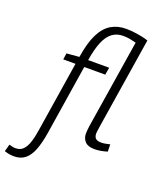

<svg xmlns="http://www.w3.org/2000/svg" viewBox="-276 -853 971 1177"><g transform="rotate(20 210.0 -265.0)"><path d="M-40 220Q-73 220 -103 209L-90 162Q-78 166 -68 168Q-58 170 -48 170Q-18 170 0.5 151.5Q19 133 30.5 98Q42 63 49 15L121 -442H41L47 -483L129 -490Q144 -587 172.5 -643.5Q201 -700 243 -725Q285 -750 340 -750Q358 -750 376 -748.5Q394 -747 413 -744Q432 -741 450.5 -737Q469 -733 486 -727L392 -132Q392 -130 390.5 -120.5Q389 -111 387.5 -100Q386 -89 386 -82Q386 -73 390 -63Q394 -53 404.5 -47.5Q415 -42 433 -42Q446 -42 460 -44.5Q474 -47 490 -51L491 -4Q473 2 451 6Q429 10 408 10Q366 10 346.5 -10.5Q327 -31 327 -63Q327 -75 328.5 -87Q330 -99 331 -110L423 -690Q400 -696 380.5 -699.5Q361 -703 337 -703Q297 -703 267.5 -681.5Q238 -660 218 -613Q198 -566 186 -490H323L315 -442H178L106 17Q95 84 77.5 129Q60 174 31.5 197Q3 220 -40 220Z"/></g></svg>

Font: Georama Light
Style: Italic
Weight: 300
Italic angle: -9°
Designer: Jean-Baptiste Levee
Foundry: Production Type
Version: Version 1.001